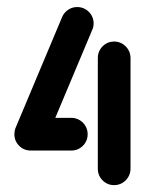

<svg xmlns="http://www.w3.org/2000/svg" viewBox="-20 -539 429 559"><path d="M235.2 -148.1Q235.2 -128.5 221.3 -114.6Q207.4 -100.7 187.8 -100.7H75.2Q55.6 -100.7 41.7 -114.6Q27.8 -128.5 27.8 -148.1Q27.8 -161.1 34.1 -172Q40.4 -183 51.3 -189.4Q62.2 -195.9 75.2 -195.9H187.8Q200.7 -195.9 211.7 -189.4Q222.6 -183 228.9 -172Q235.2 -161.1 235.2 -148.1ZM312.2 -418.1Q325.2 -418.1 336.1 -411.7Q347 -405.2 353.5 -394.3Q360 -383.3 360 -370.4V-47.8Q360 -34.8 353.5 -23.7Q347 -12.6 336.1 -6.3Q325.2 0 312.2 0Q292.6 0 278.7 -13.9Q264.8 -27.8 264.8 -47.8V-370.4Q264.8 -383.3 271.1 -394.3Q277.4 -405.2 288.3 -411.7Q299.3 -418.1 312.2 -418.1ZM69.3 -100.7Q49.6 -100.7 35.7 -114.6Q21.9 -128.5 21.9 -148.1Q21.9 -158.1 25.2 -166.3L161.1 -490Q166.7 -502.6 178.5 -510.6Q190.4 -518.5 204.8 -518.5Q217.8 -518.5 228.7 -512.2Q239.6 -505.9 246.1 -495Q252.6 -484.1 252.6 -471.1Q252.6 -460.7 248.5 -451.9L113.3 -130Q107.8 -117 95.9 -108.9Q84.1 -100.7 69.3 -100.7Z"/></svg>

Font: 26F Galaxy Hebrew Extra Bold
Style: Regular
Weight: 800
Designer: C₂₉H₂₅N₃O₅
Version: Version 1.000